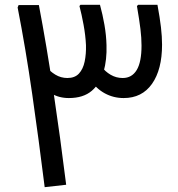

<svg xmlns="http://www.w3.org/2000/svg" viewBox="-20 -775 739 795"><path d="M492 -369Q450 -369 414 -388.5Q378 -408 353 -446L401 -499Q415 -479 438 -465.5Q461 -452 488 -452Q526 -452 546 -485Q566 -518 566 -586Q566 -618 561.5 -655Q557 -692 547 -750L552 -755H632Q642 -701 646.5 -662Q651 -623 651 -590Q651 -487 609.5 -428Q568 -369 492 -369ZM265 -369Q224 -369 191.5 -388.5Q159 -408 136 -446L172 -499Q186 -480 209 -466Q232 -452 259 -452Q290 -452 307 -470.5Q324 -489 330.5 -520Q337 -551 336 -588Q334 -629 326 -672.5Q318 -716 309 -750L313 -755H394Q405 -715 412.5 -672Q420 -629 421 -588Q423 -528 409 -478.5Q395 -429 360 -399Q325 -369 265 -369ZM165 0Q141 -193 113.5 -384.5Q86 -576 53 -744L57 -754H141Q173 -586 201.5 -394.5Q230 -203 254 -10Z"/></svg>

Font: Fustat Medium
Style: Regular
Weight: 500
Designer: Mohamed Gaber, Khaled Hosny, Laura Garcia Mut
Foundry: Kief Type Foundry, Alif Type Foundry, Hard Type Foundry
Version: Version 1.007